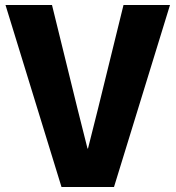

<svg xmlns="http://www.w3.org/2000/svg" viewBox="-20 -748 703 768"><path d="M2 -728H188L290 -313L330 -154H332L372 -313L474 -728H660L436 0H226Z"/></svg>

Font: Murecho
Style: Bold
Weight: 700
Designer: Neil Summerour
Foundry: Positype
Version: Version 1.010; ttfautohint (v1.8.3)